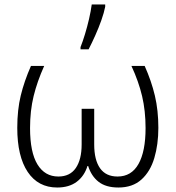

<svg xmlns="http://www.w3.org/2000/svg" viewBox="-20 -826 784 856"><path d="M625 -532Q655 -465 670.5 -399.5Q686 -334 686 -256Q686 -182 668 -121.5Q650 -61 610.5 -25.5Q571 10 508 10Q452 10 419.5 -15.5Q387 -41 373 -86H370Q356 -41 322 -15.5Q288 10 235 10Q150 10 103.5 -59.5Q57 -129 57 -256Q57 -336 72.5 -400Q88 -464 118 -532H177Q146 -463 130 -398Q114 -333 114 -255Q114 -147 147 -93Q180 -39 240 -39Q292 -39 318 -77Q344 -115 344 -182V-341H400V-182Q400 -113 426 -76Q452 -39 504 -39Q566 -39 597.5 -95Q629 -151 629 -255Q629 -332 613.5 -397.5Q598 -463 566 -532ZM339 -606V-616Q349 -641 359 -674Q369 -707 377 -741.5Q385 -776 389 -806H449V-796Q444 -770 432 -736Q420 -702 404.5 -667.5Q389 -633 375 -606Z"/></svg>

Font: BC Sans Light
Style: Regular
Weight: 300
Designer: Monotype Design Team
Foundry: Monotype Imaging Inc.
Version: Version 2.000;GOOG;noto-source:20170915:90ef993387c0